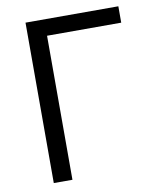

<svg xmlns="http://www.w3.org/2000/svg" viewBox="-80 -768 681 831"><g transform="rotate(-10 260.0 -352.5)"><path d="M89 0V-705H497V-633H171V0Z"/></g></svg>

Font: Nunito Sans 10pt SemiCondensed
Style: Regular
Weight: 400
Width: 4
Designer: Vernon Adams
Foundry: Vernon Adams
Version: Version 3.101;gftools[0.9.27]